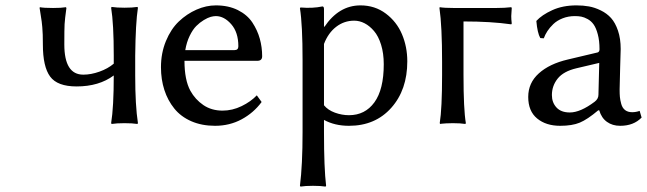

<svg xmlns="http://www.w3.org/2000/svg" viewBox="-20 -460 2416 717"><path d="M140.1 -293.9Q140.1 -315.4 139.6 -330.3Q139.2 -345.2 137.9 -358.9Q136.7 -372.6 135.7 -379.6Q134.8 -386.7 132.1 -403.3Q129.4 -419.9 127.9 -430.2L128.9 -433.1Q143.1 -430.2 178.2 -430.2Q193.4 -430.2 205.3 -430.9Q217.3 -431.6 221.7 -432.6L226.1 -433.1L228 -430.2Q222.2 -388.2 221.2 -369.9Q220.2 -351.6 220.2 -293.9Q220.2 -181.2 291 -181.2Q319.8 -181.2 351.3 -192.4Q382.8 -203.6 404.8 -222.2V-252Q404.8 -371.1 395 -431.2L397 -434.1Q415.5 -431.2 444.8 -431.2Q474.6 -431.2 493.2 -434.1L495.1 -431.2Q486.3 -375 484.9 -252V-178.2Q484.9 -66.4 495.1 0L493.2 2.9Q474.6 0 444.8 0Q415.5 0 397 2.9L395 0Q404.8 -60.1 404.8 -178.2Q349.6 -137.2 266.1 -137.2Q194.3 -137.2 167.2 -174.1Q140.1 -210.9 140.1 -293.9Z M671.9 -272.9H856Q870.1 -272.9 870.1 -287.1Q870.1 -339.4 843.5 -369.6Q816.9 -399.9 786.1 -399.9Q777.8 -399.9 766.8 -397Q755.9 -394 741 -385Q726.1 -376 712.9 -362.8Q699.7 -349.6 688.2 -325.9Q676.8 -302.2 671.9 -272.9ZM939 -104 957 -79.1Q927.2 -38.6 882.3 -14.4Q837.4 9.8 783.2 9.8Q733.4 9.8 694.3 -7.3Q655.3 -24.4 630.9 -54.7Q606.4 -85 593.8 -124Q581.1 -163.1 581.1 -209Q581.1 -261.7 599.6 -306.6Q618.2 -351.6 647.9 -379.9Q677.7 -408.2 713.9 -424.1Q750 -439.9 786.1 -439.9Q833 -439.9 868.2 -422.4Q903.3 -404.8 922.4 -376Q941.4 -347.2 950.2 -315.4Q959 -283.7 959 -250Q959 -232.9 940.9 -232.9H668.9Q668.9 -161.6 690.9 -121.1Q709 -88.4 739.5 -67.6Q770 -46.9 811 -46.9Q847.7 -46.9 882.3 -63.7Q917 -80.6 939 -104Z M1189.9 -295.9V-66.9Q1204.6 -48.8 1230.7 -39.3Q1256.8 -29.8 1283.2 -29.8Q1343.3 -29.8 1378.2 -77.9Q1413.1 -126 1413.1 -220.2Q1413.1 -260.7 1403.1 -293Q1393.1 -325.2 1376.7 -344.2Q1360.4 -363.3 1341.6 -373Q1322.8 -382.8 1302.7 -382.8Q1265.1 -382.8 1235.4 -359.9Q1205.6 -336.9 1189.9 -295.9ZM1326.2 -439.9Q1379.9 -439.9 1420.7 -409.4Q1461.4 -378.9 1481.2 -332Q1501 -285.2 1501 -231Q1501 -124.5 1441.2 -57.4Q1381.3 9.8 1283.2 9.8Q1230 9.8 1189.9 -12.2V33.2Q1189.9 168.5 1197.8 233.9L1195.8 236.8Q1177.2 233.9 1148.9 233.9Q1120.1 233.9 1102.1 236.8L1100.1 233.9Q1109.9 156.2 1109.9 33.2V-234.9Q1109.9 -367.7 1100.1 -429.2L1102.1 -432.1Q1147.5 -428.2 1184.1 -436Q1189.9 -436 1189.9 -425.8V-363.8L1190.9 -358.9Q1245.1 -439.9 1326.2 -439.9Z M1834 -430.2Q1864.7 -430.2 1889.2 -433.1L1891.1 -430.2Q1889.2 -407.7 1889.2 -399.9Q1889.2 -387.7 1891.1 -372.1L1889.2 -369.1Q1814 -379.9 1710.9 -379.9V-180.2Q1710.9 -51.3 1719.7 0L1717.8 2.9Q1699.7 0 1670.9 0Q1657.7 0 1646 0.7Q1634.3 1.5 1629.4 2L1624 2.9L1622.1 0Q1630.9 -54.2 1630.9 -180.2V-229Q1630.9 -362.3 1621.1 -430.2L1622.1 -433.1Q1639.6 -430.2 1673.8 -430.2Z M2217.8 -225.1 2132.8 -205.1Q2084.5 -193.8 2062.7 -166.7Q2041 -139.6 2041 -105Q2041 -77.1 2058.1 -58.6Q2075.2 -40 2107.9 -40Q2147.5 -40 2200.7 -80.1Q2214.8 -90.8 2214.8 -106ZM2217.8 -47.9H2213.9Q2173.3 -13.7 2145 -2Q2116.7 9.8 2071.8 9.8Q2019 9.8 1985.8 -17.6Q1952.6 -44.9 1952.6 -98.1Q1952.6 -150.4 1992.2 -186Q2031.7 -221.7 2100.6 -237.8L2211.9 -264.2Q2218.8 -266.6 2218.8 -275.9Q2218.8 -308.1 2212.4 -331.8Q2206.1 -355.5 2197 -368.4Q2188 -381.3 2174.6 -388.7Q2161.1 -396 2150.6 -397.9Q2140.1 -399.9 2127 -399.9Q2102.1 -399.9 2081.1 -391.6Q2060.1 -383.3 2046.4 -370.1Q2032.7 -356.9 2024.2 -343.8Q2015.6 -330.6 2010.7 -316.9L1997.6 -317.9Q1986.8 -336.9 1982.9 -381.8Q2003.4 -404.3 2042.5 -422.1Q2081.5 -439.9 2132.8 -439.9Q2157.7 -439.9 2179.4 -436Q2201.2 -432.1 2223.6 -421.1Q2246.1 -410.2 2262 -392.6Q2277.8 -375 2287.8 -345.5Q2297.9 -315.9 2297.9 -276.9Q2297.9 -273.4 2295.9 -208Q2293.9 -142.6 2293.9 -126Q2293.9 -108.9 2294.9 -97.9Q2295.9 -86.9 2300 -71.8Q2304.2 -56.6 2314.5 -48.8Q2324.7 -41 2340.8 -41Q2354.5 -41 2368.7 -45.9L2376 -21Q2346.2 9.8 2295.9 9.8Q2267.1 9.8 2246.6 -4.9Q2226.1 -19.5 2217.8 -47.9Z"/></svg>

Font: Linear Smooth
Style: Regular
Weight: 400
Designer: Philipp H. Poll, Flanker
Foundry: Philipp H. Poll, reworked by Flanker
Version: Version 1.061 | FøM Fix